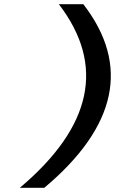

<svg xmlns="http://www.w3.org/2000/svg" viewBox="-20 -690 640 910"><path d="M74 200H190C363 55 464 -91 495 -235C526 -380 487 -525 375 -670H259C370 -525 409 -380 378 -235C347 -90 246 55 74 200Z"/></svg>

Font: LT Wave Mono Medium
Style: Italic
Weight: 500
Designer: Daniel Lyons
Version: Version 2.5 (Glyphs App)